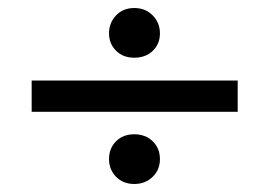

<svg xmlns="http://www.w3.org/2000/svg" viewBox="-20 -593 671 479"><path d="M573 -392H59V-314H573ZM379 -510Q379 -536 361 -554.5Q343 -573 315 -573Q287 -573 269.5 -554.5Q252 -536 252 -510Q252 -484 269.5 -466.5Q287 -449 315 -449Q343 -449 361 -466Q379 -483 379 -510ZM379 -196Q379 -223 361 -240.5Q343 -258 315 -258Q287 -258 269.5 -240.5Q252 -223 252 -196Q252 -170 269.5 -152Q287 -134 315 -134Q342 -134 360.5 -151.5Q379 -169 379 -196Z"/></svg>

Font: Geom Medium
Style: Bold
Weight: 500
Version: Version 1.102